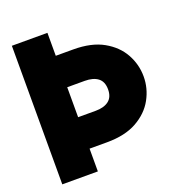

<svg xmlns="http://www.w3.org/2000/svg" viewBox="-131 -832 876 941"><g transform="rotate(-20 307.0 -361.5)"><path d="M34.2 0V-722.7H219.7V-603H311Q405.3 -603 467 -568.4Q528.8 -533.7 559.3 -478.5Q589.8 -423.3 589.8 -360.8Q589.8 -298.8 559.3 -243.4Q528.8 -188 467 -153.3Q405.3 -118.7 311 -118.7H219.7V0ZM219.7 -439V-282.7H311Q355 -282.7 379.6 -301.8Q404.3 -320.8 404.3 -360.8Q404.3 -401.4 379.6 -420.2Q355 -439 311 -439Z"/></g></svg>

Font: Giphurs Black
Style: Regular
Weight: 900
Version: Version 0.920; ttfautohint (v1.8.4.7-5d5b)